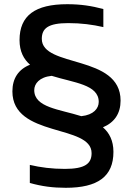

<svg xmlns="http://www.w3.org/2000/svg" viewBox="-20 -725 633 914"><path d="M73 -534C73 -480 93 -443 123 -417C68 -395 39 -352 39 -290C39 -69 416 -135 416 4C416 54 385 79 289 79C227 79 173 72 122 60V146C179 162 231 169 293 169C446 169 520 115 520 -2C520 -56 500 -93 470 -119C525 -142 554 -185 554 -246C554 -467 179 -401 179 -540C179 -590 209 -615 305 -615C366 -615 420 -608 472 -596V-682C416 -697 364 -705 300 -705C147 -705 73 -651 73 -534ZM143 -296C143 -326 167 -358 226 -364C331 -331 450 -323 450 -240C450 -209 426 -178 367 -172C263 -205 143 -213 143 -296Z"/></svg>

Font: LT Wave Alt Medium
Style: Regular
Weight: 500
Designer: Daniel Lyons
Version: Version 2.5 (Glyphs App)